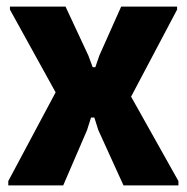

<svg xmlns="http://www.w3.org/2000/svg" viewBox="-20 -560 564 580"><path d="M5 -13 148 -281 10 -531V-540H178L247 -392L260 -357H268L280 -392L346 -540H515V-531L376 -268L519 -13V0H353L277 -167L265 -205H255L243 -167L171 0H5Z"/></svg>

Font: Encode Sans Compressed
Style: ExtraBold
Weight: 800
Designer: Pablo Impallari, Andres Torresi
Foundry: Pablo Impallari, Andres Torresi
Version: Version 1.000; ttfautohint (v1.00) -l 8 -r 50 -G 200 -x 14 -